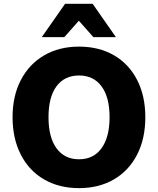

<svg xmlns="http://www.w3.org/2000/svg" viewBox="-20 -975 828 1007"><path d="M45.9 -360.4Q45.9 -471.7 89.4 -555.2Q132.8 -638.7 211.4 -684.6Q290 -730.5 394.5 -730.5Q499 -730.5 577.6 -685.1Q656.2 -639.6 699.2 -555.7Q742.2 -471.7 742.2 -360.4Q742.2 -248 699.2 -164.1Q656.2 -80.1 577.6 -34.2Q499 11.7 394.5 11.7Q290 11.7 210.9 -34.2Q131.8 -80.1 88.9 -164.6Q45.9 -249 45.9 -360.4ZM394.5 -139.6Q470.7 -139.6 512.7 -197.8Q554.7 -255.9 554.7 -360.4Q554.7 -464.8 512.7 -522Q470.7 -579.1 394.5 -579.1Q318.4 -579.1 276.4 -522.5Q234.4 -465.8 234.4 -360.4Q234.4 -254.9 276.4 -197.3Q318.4 -139.6 394.5 -139.6ZM321.3 -955.1H465.8L587.9 -780.3H469.7L393.6 -866.2L317.4 -780.3H199.2Z"/></svg>

Font: Min Sans Black
Style: Regular
Weight: 900
Designer: Jinseong-Kim, NotoSansCJK, Nunito
Foundry: Jinseong-Kim
Version: Version 1.000